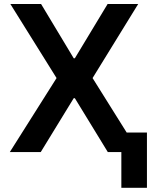

<svg xmlns="http://www.w3.org/2000/svg" viewBox="-20 -747 742 943"><path d="M342 -460.9H347.7L508.5 -727.3H658.7L434.7 -363.6L602.3 -95.9H701.7V175.4H576V0H509.6L347.7 -264.6H342L180 0H28.1L257.8 -363.6L30.9 -727.3H181.8Z"/></svg>

Font: Interop SemBd
Style: Regular
Weight: 600
Designer: Rasmus Andersson, Google, Jang Haemin
Foundry: jhaemin
Version: Version 1.008